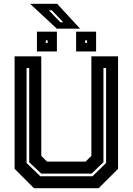

<svg xmlns="http://www.w3.org/2000/svg" viewBox="-20 -999 704 1019"><path d="M160.5 0 57.5 -103V-700H199V-172L229.5 -141.5H434.5L465 -172V-700H606.5V-103L503.5 0ZM194 -63.5H471L543 -134V-638H529V-138L466 -77.5H199L135 -138V-638H121V-134ZM384 -726V-831H490V-726ZM176 -726V-831H282V-726ZM223 -771H233V-785H223ZM432 -771H442V-785H432ZM405 -847H281.5L139.5 -979H283ZM315.5 -881 255.5 -944H239.5L300.5 -881Z"/></svg>

Font: Tourney Thin
Style: Regular
Weight: 100
Designer: Tyler Finck
Foundry: Etcetera Type Co
Version: Version 1.015